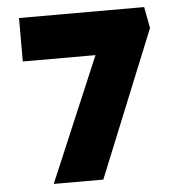

<svg xmlns="http://www.w3.org/2000/svg" viewBox="-51 -760 788 810"><g transform="rotate(-5 342.5 -355.0)"><path d="M144 0 416 -642 490 -526H59V-710H589L606 -620L354 0Z"/></g></svg>

Font: Lexend Tera Black
Style: Regular
Weight: 900
Version: Version 1.007